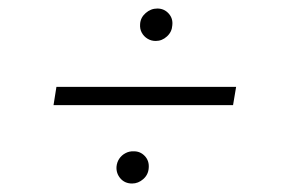

<svg xmlns="http://www.w3.org/2000/svg" viewBox="-20 -513 685 457"><path d="M542 -306.2 534.7 -262.7H107.4L114.3 -306.2ZM294.4 -76.2Q277.3 -76.2 266.8 -88.1Q256.3 -100.1 257.3 -116.2Q258.3 -127 263.9 -135.3Q269.5 -143.6 278.6 -148.4Q287.6 -153.3 297.9 -152.8Q313.5 -153.3 324.5 -141.8Q335.4 -130.4 334 -113.3Q333 -97.2 321 -86.7Q309.1 -76.2 294.4 -76.2ZM350.6 -415.5Q339.8 -415.5 331.1 -420.9Q322.3 -426.3 317.4 -435.3Q312.5 -444.3 313.5 -456.1Q314.5 -471.2 326.7 -481.9Q338.9 -492.7 354.5 -492.7Q370.6 -492.7 381.3 -481Q392.1 -469.2 390.1 -452.6Q389.2 -437 377.4 -426.3Q365.7 -415.5 350.6 -415.5Z"/></svg>

Font: Inter ExtraLight
Style: Italic
Weight: 250
Italic angle: -9.3988°
Designer: Rasmus Andersson
Foundry: rsms
Version: Version 4.001;git-66647c0bb